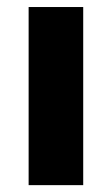

<svg xmlns="http://www.w3.org/2000/svg" viewBox="-20 -540 325 560"><path d="M63.5 0V-519.5H222.7V0Z"/></svg>

Font: GenEi M Gothic v2 Black
Style: Regular
Weight: 900
Version: Version 2.0